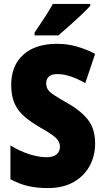

<svg xmlns="http://www.w3.org/2000/svg" viewBox="-20 -947 531 977"><path d="M464 -217Q464 -153 435.5 -101.5Q407 -50 353.5 -20Q300 10 223 10Q168 10 124 0Q80 -10 33 -35V-207Q80 -178 128.5 -162.5Q177 -147 217 -147Q252 -147 268.5 -162Q285 -177 285 -200Q285 -216 277 -229.5Q269 -243 247.5 -259Q226 -275 185 -298Q140 -324 106.5 -352Q73 -380 55 -418.5Q37 -457 37 -515Q37 -613 98.5 -668.5Q160 -724 270 -724Q322 -724 370 -710.5Q418 -697 464 -673L414 -524Q333 -570 273 -570Q242 -570 228.5 -557Q215 -544 215 -524Q215 -506 223 -492.5Q231 -479 254.5 -463.5Q278 -448 322 -423Q390 -385 427 -338.5Q464 -292 464 -217ZM439 -917Q423 -899 394.5 -872Q366 -845 334.5 -817Q303 -789 277 -767H156V-781Q180 -817 205.5 -855.5Q231 -894 249 -927H439Z"/></svg>

Font: Noto Sans Lao Looped Condensed Black
Style: Regular
Weight: 900
Width: 3
Designer: Mark Frömberg, Ben Mitchell
Foundry: The Fontpad Ltd
Version: Version 1.002; ttfautohint (v1.8.4.7-5d5b)